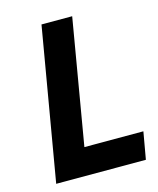

<svg xmlns="http://www.w3.org/2000/svg" viewBox="-107 -776 703 852"><g transform="rotate(-15 244.5 -350.0)"><path d="M165 -700 45 0H457L479 -125H208L306 -700Z"/></g></svg>

Font: Jost SemiBold
Style: Italic
Weight: 600
Italic angle: -5°
Version: Version 3.710